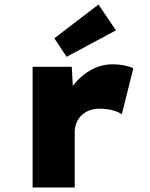

<svg xmlns="http://www.w3.org/2000/svg" viewBox="-20 -828 663 848"><path d="M124 0V-533H297L307 -348L260 -364Q274 -414 306.5 -455Q339 -496 383.5 -520Q428 -544 477 -544Q503 -544 527 -539.5Q551 -535 569 -527L518 -323Q504 -334 476.5 -341Q449 -348 420 -348Q393 -348 372.5 -339.5Q352 -331 338 -316.5Q324 -302 317 -283.5Q310 -265 310 -243V0ZM274 -577 220 -659 415 -808 492 -694Z"/></svg>

Font: Lexend Exa ExtraBold
Style: Regular
Weight: 800
Designer: Bonnie Shaver-Troup, Thomas Jockin
Foundry: Lexend
Version: Version 1.007